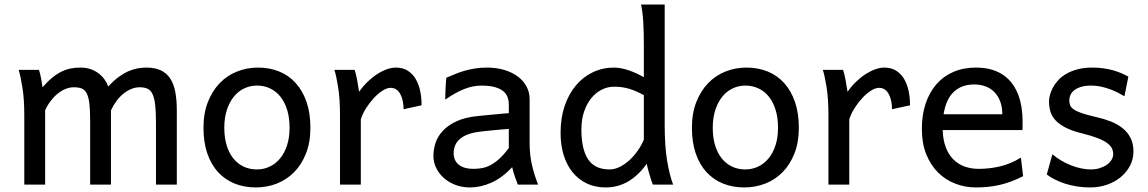

<svg xmlns="http://www.w3.org/2000/svg" viewBox="-20 -801 4979 833"><path d="M461.4 0H371.1V-278.3Q371.1 -323.7 367.7 -351.8Q364.3 -379.9 356.2 -395.8Q348.1 -411.6 334.5 -417Q320.8 -422.4 300.3 -422.4Q282.2 -422.4 264.2 -415Q246.1 -407.7 229.7 -394.3Q213.4 -380.9 199.5 -362.5Q185.5 -344.2 175.8 -322.3V0H85.4V-300.3Q85.4 -372.6 77.1 -422.6Q68.8 -472.7 61 -498H148.9Q154.3 -482.4 158.2 -461.2Q162.1 -439.9 164.6 -422.4Q187 -448.2 207.5 -464.8Q228 -481.4 248.3 -491Q268.6 -500.5 288.6 -504.2Q308.6 -507.8 329.6 -507.8Q353.5 -507.8 373 -501Q392.6 -494.1 407.5 -482.9Q422.4 -471.7 433.1 -456.8Q443.8 -441.9 449.7 -425.8Q472.7 -450.7 494.1 -466.6Q515.6 -482.4 536.1 -491.5Q556.6 -500.5 576.4 -504.2Q596.2 -507.8 615.2 -507.8Q652.3 -507.8 677.7 -495.8Q703.1 -483.9 718.5 -460.4Q733.9 -437 740.5 -402.3Q747.1 -367.7 747.1 -322.3V0H656.7V-268.6Q656.7 -315.9 653.3 -345.7Q649.9 -375.5 641.8 -392.6Q633.8 -409.7 620.1 -416Q606.4 -422.4 585.9 -422.4Q567.9 -422.4 550.3 -415.3Q532.7 -408.2 516.4 -395.3Q500 -382.3 486.1 -363.8Q472.2 -345.2 461.4 -322.3Z M953.1 -246.6Q953.1 -204.1 963.4 -170.4Q973.6 -136.7 992.4 -113.5Q1011.2 -90.3 1037.1 -78.1Q1063 -65.9 1094.7 -65.9Q1124 -65.9 1149.9 -78.1Q1175.8 -90.3 1195.1 -113.5Q1214.4 -136.7 1225.3 -170.4Q1236.3 -204.1 1236.3 -246.6Q1236.3 -289.6 1226.1 -323.5Q1215.8 -357.4 1197 -381.1Q1178.2 -404.8 1152.1 -417.2Q1126 -429.7 1094.7 -429.7Q1064.9 -429.7 1039.1 -417.2Q1013.2 -404.8 994.1 -381.1Q975.1 -357.4 964.1 -323.5Q953.1 -289.6 953.1 -246.6ZM862.8 -246.6Q862.8 -309.6 881.8 -358.2Q900.9 -406.7 933.1 -440.2Q965.3 -473.6 1008.3 -490.7Q1051.3 -507.8 1099.6 -507.8Q1149.9 -507.8 1191.7 -490.7Q1233.4 -473.6 1263.4 -440.2Q1293.5 -406.7 1310.1 -358.2Q1326.7 -309.6 1326.7 -246.6Q1326.7 -183.6 1307.6 -135.3Q1288.6 -86.9 1256.3 -54.2Q1224.1 -21.5 1181.2 -4.6Q1138.2 12.2 1089.8 12.2Q1039.6 12.2 997.8 -4.6Q956.1 -21.5 926 -54.2Q896 -86.9 879.4 -135.3Q862.8 -183.6 862.8 -246.6Z M1455.1 0V-300.3Q1455.1 -372.6 1447 -422.6Q1439 -472.7 1430.7 -498H1518.6Q1521.5 -490.2 1524.4 -477.8Q1527.3 -465.3 1529.8 -451.7Q1532.2 -438 1534.2 -424.8L1538.1 -402.8Q1555.7 -428.2 1576.4 -447.8Q1597.2 -467.3 1618.4 -480.7Q1639.6 -494.1 1659.9 -501Q1680.2 -507.8 1696.8 -507.8Q1727.5 -507.8 1748.8 -494.4Q1770 -481 1783.4 -458.3Q1796.9 -435.5 1803 -406Q1809.1 -376.5 1809.1 -344.2L1731 -327.1Q1731 -345.2 1727.5 -362.1Q1724.1 -378.9 1717.3 -391.8Q1710.4 -404.8 1700 -412.4Q1689.5 -419.9 1674.8 -419.9Q1659.2 -419.9 1640.1 -408Q1621.1 -396 1602.8 -376.5Q1584.5 -356.9 1568.8 -332.5Q1553.2 -308.1 1545.4 -283.2V0Z M2187.5 -241.7Q2178.2 -241.2 2161.6 -239.7Q2145 -238.3 2126.5 -236.6Q2107.9 -234.9 2090.1 -232.9Q2072.3 -231 2060.5 -229.5Q2029.3 -225.6 2007.8 -217Q1986.3 -208.5 1973.1 -196.3Q1960 -184.1 1954.1 -168.7Q1948.2 -153.3 1948.2 -136.7Q1948.2 -104 1970.7 -86.2Q1993.2 -68.4 2033.7 -68.4Q2052.2 -68.4 2070.3 -71.5Q2088.4 -74.7 2107.2 -84.2Q2126 -93.8 2145.8 -111.6Q2165.5 -129.4 2187.5 -158.7ZM2277.8 -180.7Q2277.8 -127.9 2288.1 -84.5Q2298.3 -41 2314.5 0H2226.6Q2222.2 -11.7 2214.8 -32Q2207.5 -52.2 2202.1 -75.7Q2158.7 -29.3 2111.8 -8.5Q2064.9 12.2 2019 12.2Q1984.4 12.2 1955.3 1Q1926.3 -10.3 1905.3 -29.1Q1884.3 -47.9 1872.3 -72.5Q1860.4 -97.2 1860.4 -124.5Q1860.4 -152.3 1869.6 -180.9Q1878.9 -209.5 1901.4 -233.6Q1923.8 -257.8 1961.4 -275.1Q1999 -292.5 2055.7 -297.9Q2068.4 -299.3 2087.6 -301Q2106.9 -302.7 2126.7 -304.7Q2146.5 -306.6 2163.3 -308.1Q2180.2 -309.6 2187.5 -310.1V-346.7Q2187.5 -391.1 2156.5 -410.4Q2125.5 -429.7 2070.3 -429.7Q2031.2 -429.7 1992.9 -414.3Q1954.6 -398.9 1911.6 -368.7Q1911.6 -376.5 1912.1 -389.4Q1912.6 -402.3 1913.1 -416.3Q1913.6 -430.2 1914.6 -443.1Q1915.5 -456.1 1916.5 -463.9Q1935.5 -471.7 1954.8 -479.7Q1974.1 -487.8 1995.4 -493.9Q2016.6 -500 2040.5 -503.9Q2064.5 -507.8 2092.3 -507.8Q2134.3 -507.8 2168.7 -497.3Q2203.1 -486.8 2227.3 -468.5Q2251.5 -450.2 2264.6 -425.3Q2277.8 -400.4 2277.8 -371.1Z M2773.4 -388.2Q2755.4 -397.9 2739.7 -404.8Q2724.1 -411.6 2709 -416Q2693.8 -420.4 2678.2 -422.6Q2662.6 -424.8 2644 -424.8Q2616.2 -424.8 2590.8 -412.1Q2565.4 -399.4 2545.7 -375.5Q2525.9 -351.6 2514.2 -317.1Q2502.4 -282.7 2502.4 -239.3Q2502.4 -153.8 2531.5 -109.9Q2560.5 -65.9 2624.5 -65.9Q2647 -65.9 2669.2 -77.1Q2691.4 -88.4 2711.2 -106.4Q2731 -124.5 2747.1 -147.7Q2763.2 -170.9 2773.4 -195.3ZM2863.8 -258.8Q2863.8 -166.5 2874.3 -103.8Q2884.8 -41 2900.4 0H2812.5Q2807.1 -12.7 2799.6 -37.8Q2792 -63 2785.6 -90.3Q2750.5 -40.5 2706.1 -14.2Q2661.6 12.2 2607.4 12.2Q2562.5 12.2 2526.6 -4.6Q2490.7 -21.5 2465.1 -52.5Q2439.5 -83.5 2425.8 -127.2Q2412.1 -170.9 2412.1 -224.6Q2412.1 -289.6 2429.9 -341.8Q2447.8 -394 2479 -430.9Q2510.3 -467.8 2552.5 -487.8Q2594.7 -507.8 2644 -507.8Q2659.7 -507.8 2676.5 -504.4Q2693.4 -501 2710.2 -495.1Q2727.1 -489.3 2743.2 -481.7Q2759.3 -474.1 2773.4 -466.3V-603Q2773.4 -662.1 2770.8 -706.3Q2768.1 -750.5 2761.2 -781.2H2863.8Z M3072.3 -246.6Q3072.3 -204.1 3082.5 -170.4Q3092.8 -136.7 3111.6 -113.5Q3130.4 -90.3 3156.2 -78.1Q3182.1 -65.9 3213.9 -65.9Q3243.2 -65.9 3269 -78.1Q3294.9 -90.3 3314.2 -113.5Q3333.5 -136.7 3344.5 -170.4Q3355.5 -204.1 3355.5 -246.6Q3355.5 -289.6 3345.2 -323.5Q3335 -357.4 3316.2 -381.1Q3297.4 -404.8 3271.2 -417.2Q3245.1 -429.7 3213.9 -429.7Q3184.1 -429.7 3158.2 -417.2Q3132.3 -404.8 3113.3 -381.1Q3094.2 -357.4 3083.3 -323.5Q3072.3 -289.6 3072.3 -246.6ZM2981.9 -246.6Q2981.9 -309.6 3001 -358.2Q3020 -406.7 3052.2 -440.2Q3084.5 -473.6 3127.4 -490.7Q3170.4 -507.8 3218.8 -507.8Q3269 -507.8 3310.8 -490.7Q3352.5 -473.6 3382.6 -440.2Q3412.6 -406.7 3429.2 -358.2Q3445.8 -309.6 3445.8 -246.6Q3445.8 -183.6 3426.8 -135.3Q3407.7 -86.9 3375.5 -54.2Q3343.3 -21.5 3300.3 -4.6Q3257.3 12.2 3209 12.2Q3158.7 12.2 3116.9 -4.6Q3075.2 -21.5 3045.2 -54.2Q3015.1 -86.9 2998.5 -135.3Q2981.9 -183.6 2981.9 -246.6Z M3574.2 0V-300.3Q3574.2 -372.6 3566.2 -422.6Q3558.1 -472.7 3549.8 -498H3637.7Q3640.6 -490.2 3643.6 -477.8Q3646.5 -465.3 3648.9 -451.7Q3651.4 -438 3653.3 -424.8L3657.2 -402.8Q3674.8 -428.2 3695.6 -447.8Q3716.3 -467.3 3737.5 -480.7Q3758.8 -494.1 3779.1 -501Q3799.3 -507.8 3815.9 -507.8Q3846.7 -507.8 3867.9 -494.4Q3889.2 -481 3902.6 -458.3Q3916 -435.5 3922.1 -406Q3928.2 -376.5 3928.2 -344.2L3850.1 -327.1Q3850.1 -345.2 3846.7 -362.1Q3843.3 -378.9 3836.4 -391.8Q3829.6 -404.8 3819.1 -412.4Q3808.6 -419.9 3793.9 -419.9Q3778.3 -419.9 3759.3 -408Q3740.2 -396 3721.9 -376.5Q3703.6 -356.9 3688 -332.5Q3672.4 -308.1 3664.6 -283.2V0Z M4069.8 -236.8Q4071.3 -193.8 4083.3 -162.1Q4095.2 -130.4 4116 -109.6Q4136.7 -88.9 4164.8 -78.6Q4192.9 -68.4 4226.1 -68.4Q4273.4 -68.4 4318.8 -79.1Q4364.3 -89.8 4409.2 -117.2L4418.9 -36.6Q4393.1 -23.4 4368.2 -14.2Q4343.3 -4.9 4318.4 1Q4293.5 6.8 4267.8 9.5Q4242.2 12.2 4213.9 12.2Q4167 12.2 4124.5 -4.2Q4082 -20.5 4049.8 -52.5Q4017.6 -84.5 3998.5 -131.8Q3979.5 -179.2 3979.5 -241.7Q3979.5 -302.2 3995.8 -351.3Q4012.2 -400.4 4042.5 -435.3Q4072.8 -470.2 4116.2 -489Q4159.7 -507.8 4213.9 -507.8Q4253.9 -507.8 4284.7 -498.3Q4315.4 -488.8 4337.9 -471.9Q4360.4 -455.1 4375.5 -432.6Q4390.6 -410.2 4399.7 -384.3Q4408.7 -358.4 4412.6 -330.3Q4416.5 -302.2 4416.5 -274.9V-255.9Q4416.5 -243.7 4416 -236.8ZM4206.5 -434.6Q4152.8 -434.6 4118.7 -403.1Q4084.5 -371.6 4073.7 -305.2H4328.6Q4328.6 -336.4 4319.6 -360.6Q4310.5 -384.8 4294.2 -401.4Q4277.8 -418 4255.4 -426.3Q4232.9 -434.6 4206.5 -434.6Z M4858.4 -383.3Q4846.2 -390.6 4830.6 -398.7Q4814.9 -406.7 4796.6 -413.6Q4778.3 -420.4 4757.6 -425Q4736.8 -429.7 4714.4 -429.7Q4687.5 -429.7 4669.2 -423.8Q4650.9 -418 4639.9 -408.9Q4628.9 -399.9 4624 -388.4Q4619.1 -377 4619.1 -366.2Q4619.1 -353.5 4623 -343.8Q4627 -334 4639.4 -325.7Q4651.9 -317.4 4674.8 -309.6Q4697.8 -301.8 4736.3 -293Q4769.5 -285.6 4798.8 -274.2Q4828.1 -262.7 4850.1 -245.1Q4872.1 -227.5 4884.8 -202.9Q4897.5 -178.2 4897.5 -144Q4897.5 -110.8 4882.8 -82.5Q4868.2 -54.2 4842.8 -33Q4817.4 -11.7 4783.2 0.2Q4749 12.2 4709.5 12.2Q4679.7 12.2 4652.1 7.8Q4624.5 3.4 4600.3 -4.4Q4576.2 -12.2 4556.2 -22.5Q4536.1 -32.7 4521.5 -43.9L4545.9 -131.8Q4562.5 -117.2 4583.3 -105Q4604 -92.8 4626 -84Q4647.9 -75.2 4670.2 -70.6Q4692.4 -65.9 4711.9 -65.9Q4733.4 -65.9 4751.2 -71.5Q4769 -77.1 4782 -86.2Q4794.9 -95.2 4802.2 -107.2Q4809.6 -119.1 4809.6 -131.8Q4809.6 -145.5 4804 -157.5Q4798.3 -169.4 4783.4 -180.4Q4768.6 -191.4 4742.4 -201.7Q4716.3 -211.9 4675.3 -222.2Q4630.9 -232.9 4602.8 -247.6Q4574.7 -262.2 4558.8 -279.8Q4543 -297.4 4537.1 -317.9Q4531.2 -338.4 4531.2 -361.3Q4531.2 -372.6 4534.9 -387.7Q4538.6 -402.8 4547.1 -419.2Q4555.7 -435.5 4569.6 -451.4Q4583.5 -467.3 4604.5 -479.7Q4625.5 -492.2 4653.8 -500Q4682.1 -507.8 4719.2 -507.8Q4745.6 -507.8 4768.8 -504.4Q4792 -501 4811.3 -495.4Q4830.6 -489.7 4846.7 -482.7Q4862.8 -475.6 4875.5 -468.8Z"/></svg>

Font: Andika Phon
Style: Regular
Weight: 400
Designer: Victor Gaultney, Annie Olsen, Julie Remington, Don Collingsworth, Eric Hays, Becca Hirsbrunner
Foundry: SIL International
Version: Version 5.000